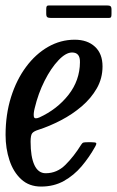

<svg xmlns="http://www.w3.org/2000/svg" viewBox="-24 -676 430 706"><path d="M-3.5 -180Q-3.5 -255 16.5 -318.8Q36.5 -382.5 71.8 -430Q107 -477.5 153 -503.8Q199 -530 250.5 -530Q297.5 -530 325.2 -504.2Q353 -478.5 353 -432Q353 -388 332 -351.2Q311 -314.5 276.5 -285Q242 -255.5 200.2 -233.8Q158.5 -212 116.5 -198.5Q100.5 -193.5 94.5 -186.2Q88.5 -179 88.5 -155Q88.5 -99.5 102.5 -69.2Q116.5 -39 144 -39Q185.5 -39 216.5 -69.8Q247.5 -100.5 274.5 -144Q278.5 -150.5 282.8 -151.8Q287 -153 298 -153H312.5Q327 -153 329.5 -150.2Q332 -147.5 325.5 -136Q304 -97.5 275.8 -64.2Q247.5 -31 210.8 -10.5Q174 10 127 10Q83 10 54 -16.8Q25 -43.5 10.8 -86.8Q-3.5 -130 -3.5 -180ZM120.5 -244Q186 -274 227.8 -327.2Q269.5 -380.5 270 -447Q271 -483 241 -483Q218 -483 190.8 -454.2Q163.5 -425.5 140 -379Q116.5 -332.5 103.5 -278Q98.5 -258 100.5 -247.2Q102.5 -236.5 120.5 -244ZM146 -626V-642.5Q146 -649.5 147.8 -652.8Q149.5 -656 156 -656H369Q378.5 -656 382.2 -653.2Q386 -650.5 386 -640.5V-625Q386 -617 384.5 -613.5Q383 -610 375 -610H163.5Q154 -610 150 -612.8Q146 -615.5 146 -626Z"/></svg>

Font: Besley* Condensed
Style: Italic
Weight: 400
Width: 3
Italic angle: -13°
Designer: Owen Earl
Foundry: indestructible type*
Version: Version 3.000; ttfautohint (v1.8.3)